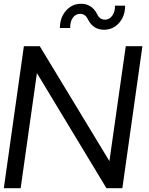

<svg xmlns="http://www.w3.org/2000/svg" viewBox="-28 -994 786 1014"><path d="M288.1 -846.2Q289.1 -902.3 321 -938.2Q353 -974.1 399.9 -974.1Q457 -974.1 484.9 -919.9Q498 -890.1 526.9 -890.1Q549.8 -890.1 564.9 -911.1Q580.1 -932.1 579.1 -963.9H632.8Q632.8 -908.7 600.8 -872.8Q568.8 -836.9 521 -836.9Q463.9 -836.9 436 -892.1Q422.9 -920.9 395 -920.9Q371.1 -920.9 356.4 -899.9Q341.8 -878.9 342.8 -846.2ZM724.1 -750 618.2 0H534.2L167 -607.9L81.1 0H-7.8L98.1 -750H182.1L549.8 -143.1L636.2 -750Z"/></svg>

Font: Oakes Grotesk
Style: Italic
Weight: 400
Designer: Samuel Oakes
Foundry: Samuel Oakes
Version: Version 1.0 | wf-rip DC20170320